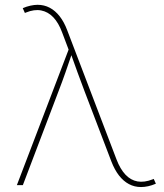

<svg xmlns="http://www.w3.org/2000/svg" viewBox="-20 -755 670 783"><path d="M48.8 0 259.8 -552.7 233.4 -622.6Q218.8 -662.1 197.3 -684.6Q175.8 -707 147.9 -712.4Q120.1 -717.8 86.4 -704.1L81.5 -702.1L72.8 -721.7Q88.4 -728.5 104 -731.9Q119.6 -735.4 133.3 -735.4Q160.2 -735.4 182.9 -723.4Q205.6 -711.4 223.6 -688.2Q241.7 -665 254.4 -630.9L455.1 -105Q470.2 -65.4 491.7 -42.7Q513.2 -20 540.8 -15.1Q568.4 -10.3 602.1 -23.4L606.9 -25.4L615.7 -5.9Q600.1 1 584.5 4.4Q568.8 7.8 555.2 7.8Q528.3 7.8 505.9 -4.2Q483.4 -16.1 465.3 -39.3Q447.3 -62.5 434.1 -96.7L325.2 -381.8Q310.1 -420.9 296.1 -460Q282.2 -499 268.1 -538.1H273.9Q260.7 -499 247.1 -460Q233.4 -420.9 218.3 -381.8L73.2 0Z"/></svg>

Font: Inter Thin
Style: Regular
Weight: 250
Designer: Rasmus Andersson
Foundry: rsms
Version: Version 4.001;git-66647c0bb